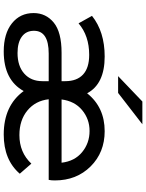

<svg xmlns="http://www.w3.org/2000/svg" viewBox="103 -880 783 1029"><g transform="rotate(90 494.5 -365.5)"><path d="M646 -737 478 -607H388L524 -737ZM947 -268Q947 -248 944 -235H512Q520 -164 572 -121Q624 -78 704 -78Q797 -78 857 -142L911 -80Q837 6 701 6Q546 6 468 -101Q409 6 256 6Q160 6 105 -38Q50 -82 50 -154Q50 -220 101 -262Q152 -304 263 -304H415V-324Q415 -386 379.5 -419Q344 -452 274 -452Q172 -452 105 -395L65 -467Q150 -535 283 -535Q430 -535 480 -441Q555 -535 683 -535Q797 -535 872 -459.5Q947 -384 947 -268ZM682 -454Q618 -454 570 -414Q522 -374 513 -304H852Q844 -374 795.5 -414Q747 -454 682 -454ZM264 -68Q334 -68 374.5 -104Q415 -140 415 -201V-235H267Q145 -235 145 -156Q145 -114 176.5 -91Q208 -68 264 -68Z"/></g></svg>

Font: Montserrat
Style: Regular
Weight: 500
Designer: Julieta Ulanovsky
Foundry: Julieta Ulanovsky
Version: Version 7.200;PS 007.200;hotconv 1.0.88;makeotf.lib2.5.64775